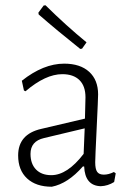

<svg xmlns="http://www.w3.org/2000/svg" viewBox="-20 -704 493 730"><path d="M153 -684Q232 -606 309 -543L292 -519L285 -518Q197 -588 127 -649L126 -656L146 -683ZM224 -462Q285 -462 319 -431Q353 -400 353 -345Q353 -330 347.5 -216Q342 -102 342 -87Q342 -61 349.5 -50.5Q357 -40 375 -40Q393 -40 413 -50L420 -45L414 -12Q390 3 363 4Q303 2 300 -71H295Q238 -6 177 6Q117 6 83 -25.5Q49 -57 49 -113Q49 -194 137 -214L303 -253L305 -334Q305 -377 282 -399.5Q259 -422 217 -422Q153 -422 77 -357L71 -360L63 -397Q145 -462 224 -462ZM302 -216 147 -179Q96 -167 96 -119Q96 -81 117 -59.5Q138 -38 175 -38Q236 -38 298 -119Z"/></svg>

Font: Alegreya Sans Light
Style: Regular
Weight: 300
Designer: Juan Pablo del Peral
Foundry: Huerta Tipografica
Version: Version 2.007